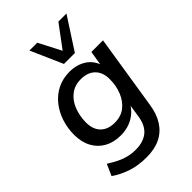

<svg xmlns="http://www.w3.org/2000/svg" viewBox="-275 -855 1144 1144"><g transform="rotate(-45 297.0 -283.0)"><path d="M252 189Q182 189 125.5 170Q69 151 25 120L57 48Q87 67 114.5 81Q142 95 172.5 103Q203 111 238 111Q301 111 339.5 81Q378 51 389 -14L405 -119L414 -118Q398 -85 371.5 -61Q345 -37 310.5 -24.5Q276 -12 236 -12Q177 -12 133.5 -36Q90 -60 65.5 -105Q41 -150 41 -212Q41 -268 58 -319.5Q75 -371 107 -411Q139 -451 184.5 -474Q230 -497 288 -497Q347 -497 392 -468.5Q437 -440 454 -383L446 -385L463 -488H561L487 -19Q477 49 447 95.5Q417 142 368.5 165.5Q320 189 252 189ZM264 -91Q317 -91 352.5 -119Q388 -147 407 -193.5Q426 -240 426 -293Q427 -352 394.5 -385Q362 -418 303 -418Q252 -418 216 -390Q180 -362 162 -316Q144 -270 143 -217Q142 -157 174 -124Q206 -91 264 -91ZM297 -553 208 -755H274L347 -614L452 -755H520L389 -553Z"/></g></svg>

Font: Nunito Sans 12pt ExtraLight 12pt SemiBold
Style: Italic
Weight: 600
Italic angle: -9°
Version: Version 3.101;gftools[0.9.27]